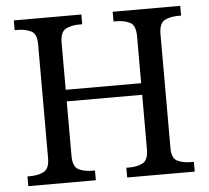

<svg xmlns="http://www.w3.org/2000/svg" viewBox="-51 -769 896 824"><g transform="rotate(-5 396.5 -357.0)"><path d="M38 0V-42H51Q85 -42 109 -54.5Q133 -67 133 -114V-604Q133 -648 108.5 -660Q84 -672 51 -672H38V-714H329V-672H316Q282 -672 258 -659.5Q234 -647 234 -600V-398H559V-600Q559 -647 535 -659.5Q511 -672 477 -672H464V-714H755V-672H742Q708 -672 684 -659.5Q660 -647 660 -600V-109Q660 -65 684.5 -53.5Q709 -42 742 -42H755V0H464V-42H477Q511 -42 535 -54.5Q559 -67 559 -114V-348H234V-114Q234 -67 258 -54.5Q282 -42 316 -42H329V0Z"/></g></svg>

Font: Noto Serif NP Hmong
Style: Regular
Weight: 400
Designer: Dalton Maag Ltd
Foundry: Dalton Maag Ltd
Version: Version 1.001